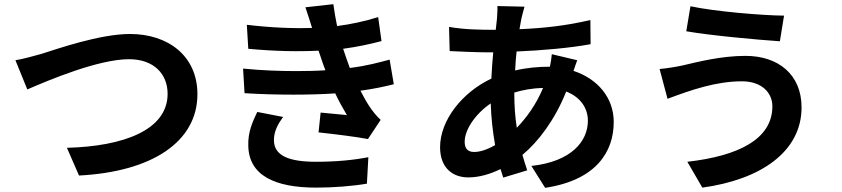

<svg xmlns="http://www.w3.org/2000/svg" viewBox="-20 -837 4040 921"><path d="M54 -548 111 -408C215 -453 452 -553 599 -553C719 -553 784 -481 784 -387C784 -213 572 -135 301 -128L359 5C711 -13 927 -158 927 -385C927 -570 785 -674 604 -674C458 -674 254 -602 177 -578C141 -568 91 -554 54 -548Z M1146 -508 1153 -390C1231 -385 1311 -383 1388 -383C1460 -383 1528 -385 1588 -389C1604 -355 1623 -320 1644 -285C1614 -288 1560 -293 1518 -297L1508 -202C1581 -194 1689 -181 1745 -170L1806 -262C1763 -302 1736 -350 1709 -402C1769 -410 1823 -421 1869 -433L1849 -551C1800 -538 1740 -521 1658 -511C1647 -542 1636 -572 1626 -603C1692 -612 1755 -625 1810 -640L1794 -755C1730 -735 1666 -721 1597 -712C1590 -746 1584 -781 1579 -817L1445 -802C1457 -767 1467 -735 1477 -703C1385 -700 1283 -704 1164 -718L1171 -603C1297 -591 1414 -589 1508 -594C1514 -577 1520 -558 1528 -535C1532 -524 1536 -512 1541 -500C1498 -497 1451 -496 1401 -496C1323 -496 1237 -499 1146 -508ZM1338 -276 1214 -300C1191 -252 1169 -203 1171 -139C1173 4 1297 63 1497 63C1579 63 1670 56 1740 44L1747 -83C1676 -69 1591 -61 1496 -61C1364 -61 1294 -91 1294 -165C1294 -208 1314 -243 1338 -276Z M2496 -805 2366 -808C2367 -791 2365 -767 2364 -748C2362 -731 2360 -713 2358 -694C2284 -694 2207 -695 2134 -708L2137 -592C2184 -590 2262 -586 2314 -586C2325 -586 2335 -586 2346 -586C2342 -545 2339 -503 2337 -460C2197 -394 2091 -260 2091 -131C2091 -30 2153 14 2226 14C2279 14 2332 -2 2381 -26C2385 -12 2390 2 2394 15L2509 -20C2501 -44 2493 -69 2486 -94C2562 -157 2642 -262 2696 -398C2765 -371 2800 -318 2800 -258C2800 -160 2722 -62 2529 -41L2595 64C2841 27 2924 -110 2924 -252C2924 -368 2847 -459 2731 -497C2737 -516 2745 -537 2749 -548L2627 -577C2626 -562 2622 -537 2618 -517C2561 -517 2506 -512 2451 -499C2452 -529 2455 -560 2458 -590C2581 -595 2715 -607 2813 -625L2812 -741C2702 -715 2594 -702 2472 -697C2475 -717 2479 -735 2482 -752C2486 -767 2490 -785 2496 -805ZM2447 -390V-393C2486 -405 2532 -414 2585 -415C2551 -334 2506 -273 2459 -224C2451 -274 2447 -329 2447 -390ZM2209 -157C2209 -214 2259 -290 2334 -341C2336 -272 2344 -203 2355 -141C2319 -120 2283 -108 2255 -108C2223 -108 2209 -125 2209 -157Z M3292 -807 3272 -687C3387 -667 3604 -647 3721 -639L3741 -762C3635 -763 3408 -782 3292 -807ZM3685 -327C3685 -171 3525 -89 3277 -61L3349 63C3627 25 3825 -108 3825 -322C3825 -479 3714 -569 3556 -569C3439 -569 3327 -540 3254 -523C3221 -516 3178 -509 3144 -506L3182 -363C3296 -406 3416 -447 3539 -447C3633 -447 3685 -393 3685 -327Z"/></svg>

Font: DAIFUKU Sans JP
Style: Bold
Weight: 700
Designer: Original font ‘Source Han Sans JP’ : Ryoko NISHIZUKA  (kana, bopomofo & ideographs); Paul D. Hunt (Latin, Greek & Cyrill
Foundry: Daifuku
Version: Version 1.001